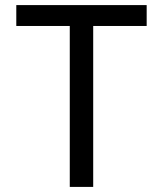

<svg xmlns="http://www.w3.org/2000/svg" viewBox="-20 -734 640 754"><path d="M254 -632H44V-714H556V-632H346V0H254Z"/></svg>

Font: Noto Sans Mono UI
Style: Regular
Weight: 400
Monospace: yes
Designer: Monotype Design team
Foundry: Monotype Imaging Inc.
Version: Version 1.000